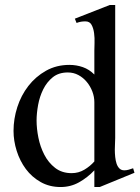

<svg xmlns="http://www.w3.org/2000/svg" viewBox="-20 -734 559 769"><path d="M379.4 15.1H357.9V-51.8Q330.1 -22.5 296.4 -3.7Q262.7 15.1 222.7 15.1Q178.2 15.1 142.8 -4.9Q107.4 -24.9 83.5 -57.1Q59.6 -89.4 46.9 -129.6Q34.2 -169.9 34.2 -210Q34.2 -257.8 49.3 -304.9Q64.5 -352.1 93.5 -389.6Q122.6 -427.2 164.3 -450.7Q206.1 -474.1 257.8 -474.1Q286.1 -474.1 311.8 -465.1Q337.4 -456.1 357.9 -435.5V-531.2Q357.9 -542 358.6 -561.8Q359.4 -581.5 356.9 -600.8Q354.5 -620.1 346.9 -634.3Q339.4 -648.4 321.8 -648.4Q312.5 -648.4 304.2 -647Q295.9 -645.5 286.6 -642.1L279.8 -659.2L419.4 -713.9H441.4V-181.2Q441.4 -173.8 440.7 -161.1Q439.9 -148.4 439.9 -134.3Q439.9 -120.1 441.4 -105.5Q442.9 -90.8 446.8 -78.9Q450.7 -66.9 458.3 -59.3Q465.8 -51.8 478 -51.8Q485.8 -51.8 494.9 -54.2Q503.9 -56.6 513.2 -60.1L518.6 -42ZM357.9 -324.7Q357.9 -346.2 349.9 -367.4Q341.8 -388.7 327.6 -405.8Q313.5 -422.9 294.2 -433.3Q274.9 -443.8 251.5 -443.8Q215.3 -443.8 191.4 -424.6Q167.5 -405.3 153.1 -376.2Q138.7 -347.2 132.6 -313.5Q126.5 -279.8 126.5 -251.5Q126.5 -219.2 133.8 -182.6Q141.1 -146 157.5 -114.3Q173.8 -82.5 200.9 -61.5Q228 -40.5 267.1 -40.5Q294.4 -40.5 317.6 -54.2Q340.8 -67.9 357.9 -87.4Z"/></svg>

Font: Simplified Naskh
Style: Regular
Weight: 400
Designer: SIL International
Foundry: Arabeyes
Version: 1.02_alpha